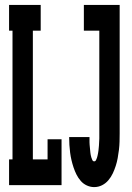

<svg xmlns="http://www.w3.org/2000/svg" viewBox="-20 -755 540 783"><path d="M17 0V-105H31V-630H17V-735H146V-630H114V-105H174V-187H231V0ZM364 8Q349 8 334.5 1.5Q320 -5 309.5 -17Q299 -29 292 -43Q285 -57 280 -72Q275 -87 271.5 -102Q268 -117 266 -132.5Q264 -148 263 -164Q262 -180 262 -196H345Q345 -191 345 -185.5Q345 -180 345 -175Q345 -170 345.5 -164.5Q346 -159 346.5 -154Q347 -149 347.5 -143.5Q348 -138 348.5 -133Q349 -128 350 -123Q351 -118 352.5 -113Q354 -108 356.5 -102.5Q359 -97 364 -97Q369 -97 371.5 -102Q374 -107 375.5 -111.5Q377 -116 378 -121Q379 -126 380 -131Q381 -136 381.5 -141Q382 -146 382.5 -151Q383 -156 383.5 -161Q384 -166 384 -171Q384 -176 384.5 -180.5Q385 -185 385 -190Q385 -195 385 -200Q385 -205 385 -210V-630H322V-735H468V-210Q468 -194 467.5 -177Q467 -160 465 -143.5Q463 -127 460 -110.5Q457 -94 452 -78.5Q447 -63 440 -48Q433 -33 422 -20Q411 -7 396 0.5Q381 8 364 8Z"/></svg>

Font: Iosevka Curly Slab Extrabold
Style: Regular
Weight: 800
Monospace: yes
Designer: Belleve Invis
Foundry: Belleve Invis
Version: Version 22.1.2; ttfautohint (v1.8.4)